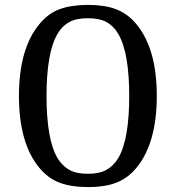

<svg xmlns="http://www.w3.org/2000/svg" viewBox="-20 -750 714 780"><path d="M57 -360Q57 -552 140 -652Q176 -696 223 -713Q270 -730 337 -730Q382 -730 417.5 -722.5Q453 -715 481.5 -698Q510 -681 534 -652Q617 -552 617 -360Q617 -264 596 -190.5Q575 -117 534 -68Q510 -39 481.5 -22Q453 -5 417.5 2.5Q382 10 337 10Q270 10 223 -7.5Q176 -25 140 -68Q57 -168 57 -360ZM505 -360Q505 -447 494 -510.5Q483 -574 460 -613Q441 -645 412.5 -660.5Q384 -676 337 -676Q290 -676 261.5 -660.5Q233 -645 214 -613Q191 -574 180 -510.5Q169 -447 169 -360Q169 -273 180 -209.5Q191 -146 214 -107Q233 -76 261.5 -60Q290 -44 337 -44Q384 -44 412.5 -60Q441 -76 460 -107Q483 -146 494 -209.5Q505 -273 505 -360Z"/></svg>

Font: Domine
Style: Regular
Weight: 400
Designer: Pablo Impallari, Rodrigo Fuenzalida, Brenda Gallo
Foundry: Pablo Impallari, Rodrigo Fuenzalida, Brenda Gallo
Version: Version 2.000;September 19, 2022;FontCreator 14.0.0.2877 64-